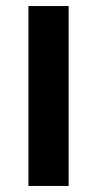

<svg xmlns="http://www.w3.org/2000/svg" viewBox="-20 -615 321 635"><path d="M74 0V-595H207V0Z"/></svg>

Font: Encode Sans SC SemiBold
Style: Regular
Weight: 600
Version: Version 3.002